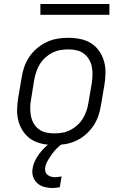

<svg xmlns="http://www.w3.org/2000/svg" viewBox="-20 -717 640 960"><path d="M252 8Q221 8 191.5 2Q162 -4 138 -19Q114 -34 97.5 -57.5Q81 -81 73 -109Q65 -137 65.5 -167Q66 -197 71 -228L88 -328Q92 -355 101 -381.5Q110 -408 126 -432Q142 -456 165 -475.5Q188 -495 214 -507Q240 -519 267 -523.5Q294 -528 321 -528Q352 -528 381.5 -522Q411 -516 435 -501Q459 -486 475.5 -462.5Q492 -439 500 -411Q508 -383 507.5 -353Q507 -323 502 -292L485 -192Q481 -165 472 -138.5Q463 -112 447 -88Q431 -64 408.5 -44.5Q386 -25 360 -13Q334 -1 306.5 3.5Q279 8 252 8ZM252 -50Q272 -50 292 -53.5Q312 -57 331 -66.5Q350 -76 366.5 -91Q383 -106 394 -124Q405 -142 412 -162Q419 -182 422 -202L439 -302Q442 -323 442.5 -343.5Q443 -364 439 -384Q435 -404 424.5 -421Q414 -438 398.5 -449.5Q383 -461 363 -465.5Q343 -470 322 -470Q302 -470 281.5 -466.5Q261 -463 242 -453.5Q223 -444 206.5 -429Q190 -414 179 -396Q168 -378 161.5 -358Q155 -338 151 -318L135 -218Q131 -197 131 -176.5Q131 -156 135 -136Q139 -116 149 -99Q159 -82 174.5 -70.5Q190 -59 210.5 -54.5Q231 -50 252 -50ZM241 223Q220 223 200.5 217.5Q181 212 166.5 199Q152 186 145.5 166.5Q139 147 143 126Q146 106 155 87Q164 68 177 51Q190 34 205.5 19Q221 4 238 -8H294L293 0Q278 11 264 25Q250 39 239 54.5Q228 70 218.5 86.5Q209 103 206 120Q204 131 207 141Q210 151 218 157.5Q226 164 236 166.5Q246 169 257 169Q264 169 272 167.5Q280 166 288 165L279 219Q269 221 260 222Q251 223 241 223ZM527 -643H182V-697H527Z"/></svg>

Font: Iosevka HT Light Extended
Style: Italic
Weight: 300
Width: 7
Italic angle: -9°
Monospace: yes
Designer: Belleve Invis
Foundry: Belleve Invis
Version: Version 32.3.0; ttfautohint (v1.8.4)